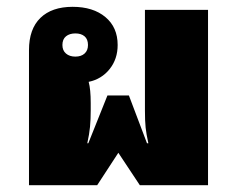

<svg xmlns="http://www.w3.org/2000/svg" viewBox="-20 -543 695 563"><path d="M65 0V-396Q65 -458 98.5 -490.5Q132 -523 193 -523Q253 -523 289 -493Q325 -463 325 -411Q325 -370 301.5 -340.5Q278 -311 240 -303Q246 -281 246 -241V-219Q246 -193 244 -171.5Q242 -150 236 -123H239L295 -263H358L411 -123H415Q409 -150 407 -169Q405 -188 405 -219V-514H590V0H390L327 -95L265 0ZM201 -377Q218 -377 228 -386Q238 -395 238 -411Q238 -428 228 -436.5Q218 -445 201 -445Q184 -445 173.5 -436.5Q163 -428 163 -411Q163 -395 173.5 -386Q184 -377 201 -377Z"/></svg>

Font: Noto Sans Thai Looped UI Black
Style: Regular
Weight: 900
Designer: Cadson Demak Team
Foundry: Cadson Demak Co., Ltd.
Version: Version 1.000